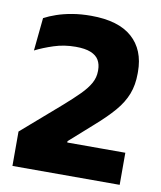

<svg xmlns="http://www.w3.org/2000/svg" viewBox="-76 -713 648 775"><g transform="rotate(10 248.0 -326.0)"><path d="M27.5 0V-141L184 -277Q223.5 -311.5 249.2 -337.5Q275 -363.5 288 -387Q301 -410.5 301 -436.5V-441Q301 -464.5 291 -481.8Q281 -499 257.8 -508.5Q234.5 -518 196 -518Q148.5 -518 106.5 -504.2Q64.5 -490.5 32 -474L45.5 -609Q67 -620.5 95.2 -630.2Q123.5 -640 158.8 -646Q194 -652 235.5 -652Q347.5 -652 404 -602Q460.5 -552 460.5 -462V-455Q460.5 -408 446 -370.5Q431.5 -333 401.2 -297.8Q371 -262.5 323.5 -221L229 -137V-108.5L162 -131.5H467V0Z"/></g></svg>

Font: Anek Tamil
Style: Bold
Weight: 700
Designer: Aadarsh Rajan (Tamil), Yesha Goshar (Latin)
Foundry: Ek Type
Version: Version 1.003